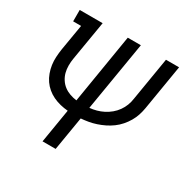

<svg xmlns="http://www.w3.org/2000/svg" viewBox="-161 -686 1072 1066"><g transform="rotate(30 375.0 -152.5)"><path d="M241 215 277 -2Q252 -4 227.5 -10Q203 -16 181 -26.5Q159 -37 140.5 -52.5Q122 -68 108.5 -87.5Q95 -107 86.5 -130.5Q78 -154 74.5 -178.5Q71 -203 72.5 -229Q74 -255 78 -281L106 -447H55V-520H202L160 -269Q156 -246 156 -222.5Q156 -199 161.5 -178Q167 -157 179 -138.5Q191 -120 208 -107Q225 -94 246 -86.5Q267 -79 290 -76L363 -520H447L373 -76Q395 -78 417 -84Q439 -90 459.5 -100.5Q480 -111 498 -126Q516 -141 529.5 -160Q543 -179 551 -200Q559 -221 562 -243L608 -520H692L644 -231Q640 -207 632.5 -184Q625 -161 612.5 -139.5Q600 -118 583 -98.5Q566 -79 545.5 -64Q525 -49 502.5 -38Q480 -27 456 -19Q432 -11 408.5 -7Q385 -3 361 -1L325 215Z"/></g></svg>

Font: Iosevka Etoile Oblique
Style: Regular
Weight: 400
Italic angle: -9°
Designer: Belleve Invis
Foundry: Belleve Invis
Version: Version 15.5.2; ttfautohint (v1.8.4)